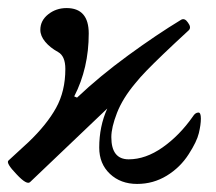

<svg xmlns="http://www.w3.org/2000/svg" viewBox="-34 -445 535 476"><path d="M306 11Q265 11 238.5 -14Q212 -39 212 -79Q212 -132 232 -176L41 6Q33 15 7 -13Q-20 -41 -13 -47L37 -93Q82 -136 105 -177.5Q128 -219 128 -274Q128 -306 110 -316Q90 -327 78 -341.5Q66 -356 66 -371Q66 -394 85.5 -409.5Q105 -425 131 -425Q186 -425 186 -362Q186 -276 150 -206L157 -203Q213 -256 283.5 -307.5Q354 -359 415 -396Q424 -401 432 -389Q441 -377 434 -370Q396 -335 371 -311Q346 -287 329.5 -270Q313 -253 301 -238Q270 -201 256 -165Q242 -129 242 -105Q242 -50 285 -50Q327 -50 369 -79.5Q411 -109 444 -156Q450 -166 458 -166Q464 -166 464 -151Q464 -136 459 -115Q454 -94 434 -63Q413 -30 379.5 -9.5Q346 11 306 11Z"/></svg>

Font: Junicode SmExp
Style: Regular
Weight: 400
Width: 6
Designer: Peter S. Baker
Version: Version 2.205; ttfautohint (v1.8.4)